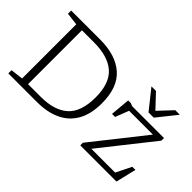

<svg xmlns="http://www.w3.org/2000/svg" viewBox="-90 -1130 1527 1527"><g transform="rotate(45 674.0 -366.0)"><path d="M53 0V-36L159 -49V-658L53 -671V-707H378.5Q554.5 -707 651.2 -622Q748 -537 748 -359Q748 -236.5 702.5 -157Q657 -77.5 573.8 -38.8Q490.5 0 376.5 0ZM679.5 -356.5Q679.5 -513.5 599 -585Q518.5 -656.5 358 -656.5H224.5V-50.5H368Q520.5 -50.5 600 -122.2Q679.5 -194 679.5 -356.5ZM862.5 0V-29.5L1210.5 -469H942.5L898.5 -355.5H864L879 -522H910L933.5 -512H1292V-482.5L944 -43H1211.5L1275.5 -172H1310.5L1269.5 0ZM1250 -732 1120 -569H1061L931 -732H982L1090.5 -616.5L1199 -732Z"/></g></svg>

Font: Newsreader 6pt Light
Style: Regular
Weight: 300
Designer: Hugues Gentile
Foundry: Production Type
Version: Version 1.003; ttfautohint (v1.8.3)